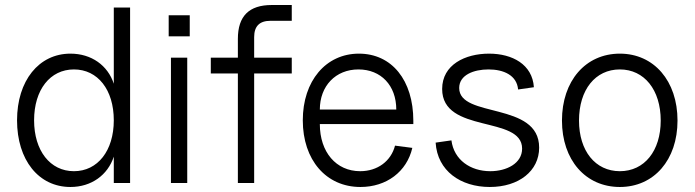

<svg xmlns="http://www.w3.org/2000/svg" viewBox="-20 -730 2771 766"><path d="M261 16C345 16 410 -32 434 -105V0H499V-700H434V-396C410 -469 345 -516 261 -516C135 -516 48 -408 48 -250C48 -92 134 16 261 16ZM275 -47C180 -47 116 -129 116 -250C116 -372 180 -453 275 -453C370 -453 434 -372 434 -250C434 -129 370 -47 275 -47Z M662 0H727V-500H662ZM653 -585H737V-669H653Z M929 -575V-500H821V-437H929V0H994V-437H1144V-500H994V-582C994 -626 1016 -647 1059 -647H1144V-710H1064C974 -710 929 -666 929 -575Z M1418 16C1522 16 1603 -45 1625 -140L1556 -149C1540 -87 1486 -47 1417 -47C1321 -47 1256 -123 1256 -235H1629V-248C1629 -410 1543 -516 1412 -516C1280 -516 1188 -407 1188 -250C1188 -92 1281 16 1418 16ZM1561 -293H1256C1256 -387 1319 -453 1410 -453C1500 -453 1561 -389 1561 -293Z M1934 16C2050 16 2131 -48 2131 -141C2131 -326 1812 -257 1812 -379C1812 -431 1870 -453 1929 -453C1989 -453 2042 -430 2047 -373L2110 -382C2104 -473 2024 -516 1931 -516C1836 -516 1744 -472 1744 -375C1744 -195 2063 -271 2063 -137C2063 -78 2001 -47 1936 -47C1857 -47 1791 -92 1781 -170L1718 -161C1725 -48 1818 16 1934 16Z M2453 16C2589 16 2683 -92 2683 -249C2683 -407 2589 -516 2453 -516C2316 -516 2222 -407 2222 -249C2222 -92 2316 16 2453 16ZM2453 -47C2355 -47 2290 -128 2290 -249C2290 -372 2355 -453 2453 -453C2550 -453 2616 -372 2616 -249C2616 -128 2551 -47 2453 -47Z"/></svg>

Font: Uncut Sans Book
Style: Regular
Weight: 350
Designer: Kasper Nordkvist
Foundry: UNCUT.wtf
Version: Version 1.304;Glyphs 3.2 (3246)